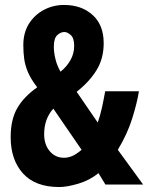

<svg xmlns="http://www.w3.org/2000/svg" viewBox="-20 -744 597 774"><path d="M238 -724Q309 -724 353.5 -683.5Q398 -643 398 -570Q398 -507 368.5 -460Q339 -413 289 -374L374 -250Q384 -278 391 -310Q398 -342 404 -376H540Q533 -331 513.5 -268Q494 -205 455 -140L557 0H405L377 -46Q341 -17 295.5 -3.5Q250 10 219 10Q122 10 72.5 -45Q23 -100 23 -191Q23 -262 49.5 -308Q76 -354 130 -392Q104 -426 92.5 -453.5Q81 -481 77.5 -507Q74 -533 74 -562Q74 -612 96.5 -648Q119 -684 156.5 -704Q194 -724 238 -724ZM239 -615Q225 -615 211 -602.5Q197 -590 197 -555Q197 -533 203.5 -506Q210 -479 224 -455Q249 -475 264 -501.5Q279 -528 279 -559Q279 -590 265.5 -602.5Q252 -615 239 -615ZM195 -306Q158 -265 158 -203Q158 -161 180.5 -134.5Q203 -108 238 -108Q254 -108 270 -114.5Q286 -121 309 -140Z"/></svg>

Font: Noto Sans Telugu ExtraCondensed
Style: Bold
Weight: 700
Width: 2
Designer: Jelle Bosma - Monotype Design Team
Foundry: Monotype Imaging Inc.
Version: Version 2.005; ttfautohint (v1.8.4.7-5d5b)